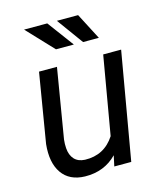

<svg xmlns="http://www.w3.org/2000/svg" viewBox="-112 -822 765 913"><g transform="rotate(-15 270.0 -365.0)"><path d="M44.4 0ZM350.6 -52.2Q288.6 11.7 192.9 9.8Q117.2 7.8 80.8 -44.4Q44.4 -96.7 53.7 -187L110.4 -528.3H198.7L141.6 -185.5Q139.2 -164.1 140.6 -143.6Q143.1 -108.4 161.6 -88.4Q180.2 -68.4 213.4 -66.9Q308.1 -64 359.9 -143.6L426.3 -528.3H514.6L422.9 0H339.4ZM303.7 -609.9H215.8L93.3 -739.7H207.5ZM426.8 -609.9H349.1L254.9 -739.7H359.4Z"/></g></svg>

Font: Roboto
Style: Italic
Weight: 400
Italic angle: -12°
Designer: Google
Version: Version 2.134; 2016; ttfautohint (v1.6)